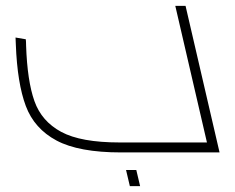

<svg xmlns="http://www.w3.org/2000/svg" viewBox="-20 -520 801 655"><path d="M729 0H393Q249 0 173 -40.5Q97 -81 68 -158.5Q39 -236 34 -368L33 -392L68 -386Q69 -378 69 -365Q73 -244 97.5 -175Q122 -106 189 -70Q256 -34 388 -34H686L578 -500H613ZM410 60H445L458 115H423Z"/></svg>

Font: Cairo ExtraLight
Style: Italic
Weight: 275
Italic angle: -13°
Designer: Mohamed Gaber, Accademia di Belle Arti di Urbino and others
Foundry: Kief Type Foundry, Accademia di Belle Arti di Urbino and others
Version: Version 3.011